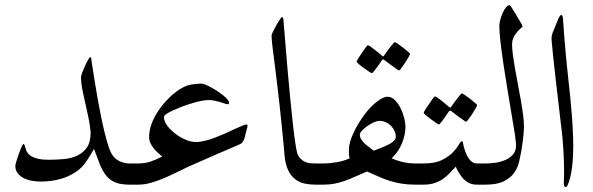

<svg xmlns="http://www.w3.org/2000/svg" viewBox="-20 -728 2339 757"><path d="M491.2 0Q456.5 0 435.3 -8.5Q414.1 -17.1 399.7 -34.4Q385.3 -51.8 374.5 -78.1Q363.8 -104.5 350.6 -140.6Q333.5 -110.8 318.1 -88.4Q302.7 -65.9 281.2 -51.8Q251.5 -30.8 215.3 -21.5Q179.2 -12.2 142.1 -12.2Q124.5 -12.2 106.7 -15.1Q88.9 -18.1 74.2 -25.4Q59.6 -32.7 50 -44.7Q40.5 -56.6 40.5 -74.2Q40.5 -78.6 44.7 -92.5Q48.8 -106.4 54.2 -121.6Q59.6 -136.7 64.7 -148.4Q69.8 -160.2 72.8 -160.2Q74.7 -160.2 76.4 -157Q78.1 -153.8 79.1 -149.9Q80.1 -146 81.1 -142.1L83.5 -135.3Q85.4 -129.4 90.3 -123Q95.2 -116.7 105.2 -111.1Q115.2 -105.5 131.3 -101.8Q147.5 -98.1 170.9 -98.1Q201.2 -98.1 231.2 -100.8Q261.2 -103.5 284.7 -114.5Q308.1 -125.5 322.8 -146.7Q337.4 -168 337.4 -206.1Q334.5 -237.3 328.1 -267.6Q321.8 -297.9 315.2 -325.9Q308.6 -354 304 -378.7Q299.3 -403.3 299.3 -423.3Q299.3 -429.2 304.4 -442.4Q309.6 -455.6 315.7 -469.2Q321.8 -482.9 327.6 -492.7Q333.5 -502.4 334.5 -502.4Q338.9 -502.4 339.4 -499.3Q339.8 -496.1 341.3 -484.9L352.1 -415.5Q357.9 -378.9 364.5 -341.8Q371.1 -304.7 378.2 -269.8Q385.3 -234.9 392.6 -205.1Q399.9 -175.3 407 -153.3Q414.1 -131.3 420.9 -120.1Q432.1 -101.6 451.4 -92.5Q470.7 -83.5 491.2 -83.5H516.1Q541.5 -83.5 553.7 -70.3Q565.9 -57.1 565.9 -42Q565.9 -26.9 553.7 -13.4Q541.5 0 516.1 0Z M956.1 -231.9Q956.1 -231.4 955.1 -226.6L952.1 -214.8Q950.7 -208 948.2 -200.2L944.3 -184.1Q940.9 -173.8 936.8 -168Q932.6 -162.1 924.3 -158.7L842.8 -123.5L748 -82Q718.3 -69.3 689.7 -54.9Q661.1 -40.5 633.1 -28.3Q605 -16.1 578.1 -8.1Q551.3 0 524.4 0H500Q474.6 0 462.2 -13.4Q449.7 -26.9 449.7 -42Q449.7 -57.1 462.2 -70.3Q474.6 -83.5 500 -83.5H524.4Q549.8 -83.5 571.5 -90.3Q593.3 -97.2 619.6 -110.8L601.6 -126.5Q592.3 -134.8 585 -144.3Q577.6 -153.8 572.8 -164.6Q567.9 -175.3 567.9 -187.5Q567.9 -213.9 578.1 -241Q588.4 -268.1 605.5 -293Q622.6 -317.9 643.8 -339.4Q665 -360.8 688 -375.5Q710.9 -390.6 733.6 -394.5Q756.3 -398.4 773.9 -398.4Q779.3 -398.4 789.3 -394.5Q799.3 -390.6 811.5 -384Q823.7 -377.4 836.4 -369.1Q849.1 -360.8 859.4 -352.5Q869.6 -344.2 876.5 -336.4Q883.3 -328.6 883.3 -323.2Q883.3 -316.9 876.5 -316.9Q874.5 -316.9 867.2 -319.3L849.6 -325.2Q839.4 -328.1 827.1 -330.8Q814.9 -333.5 803.7 -333.5Q783.2 -333.5 752.9 -325.4Q722.7 -317.4 693.8 -306.2L658.2 -291Q645 -284.7 638.2 -280Q631.3 -275.4 628.9 -272.5Q626.5 -269.5 626.5 -266.1Q626.5 -250 639.2 -232.9Q651.9 -215.8 670.9 -201.2Q689.9 -186.5 711.9 -177.2Q733.9 -168 752.4 -168Q769 -168 789.1 -173.1Q809.1 -178.2 829.3 -186Q849.6 -193.8 869.6 -202.6L906.2 -219.7Q923.3 -227.5 935.3 -232.4Q947.3 -237.3 951.7 -237.3Q956.1 -237.3 956.1 -231.9Z M1222.7 0Q1200.7 0 1180.4 -4.4Q1160.2 -8.8 1143.8 -21.5Q1127.4 -34.2 1116.5 -56.2Q1105.5 -78.1 1102.1 -113.3L1096.7 -174.3Q1093.8 -208.5 1089.4 -246.6L1081.1 -324.2L1072.3 -399.9L1064.9 -460L1058.1 -513.7Q1054.7 -538.1 1052.7 -557.4Q1050.8 -576.7 1050.8 -588.9Q1050.8 -591.8 1056.4 -603.5Q1062 -615.2 1069.1 -627.9Q1076.2 -640.6 1082.8 -650.6Q1089.4 -660.6 1091.8 -660.6Q1092.8 -660.6 1095.2 -658Q1097.7 -655.3 1097.7 -647.5Q1101.1 -609.9 1105 -559.3Q1108.9 -508.8 1113.8 -453.1L1124 -342.8Q1129.4 -287.1 1134.5 -241.2Q1139.6 -195.3 1144.5 -163.1Q1149.4 -130.9 1152.8 -121.1Q1158.2 -108.9 1166.3 -101.1Q1174.3 -93.3 1183.6 -89.4Q1192.9 -85.4 1202.9 -84.5Q1212.9 -83.5 1222.7 -83.5H1247.6Q1272.9 -83.5 1285.2 -70.3Q1297.4 -57.1 1297.4 -42Q1297.4 -26.9 1285.2 -13.4Q1272.9 0 1247.6 0Z M1596.7 -516.1Q1596.7 -513.2 1590.8 -502.7Q1585 -492.2 1577.1 -480.5Q1569.3 -468.8 1562.5 -459.5Q1555.7 -450.2 1552.7 -450.2Q1551.3 -450.2 1542.5 -456.5L1522.9 -470.7L1495.6 -491.2Q1490.7 -496.1 1486.3 -491.2Q1476.1 -477.5 1468.3 -465.3L1454.6 -447.3Q1448.2 -439.5 1446.3 -439.5Q1444.3 -439.5 1434.6 -445.8Q1424.8 -452.1 1414.1 -460Q1403.3 -467.8 1394.8 -475.3Q1386.2 -482.9 1386.2 -484.9Q1386.2 -487.3 1392.6 -497.6L1406.7 -519.5Q1414.6 -531.2 1421.6 -540.5Q1428.7 -549.8 1430.2 -549.8Q1433.6 -549.8 1441.9 -543.5L1460 -529.8Q1471.7 -521.5 1484.9 -509.3Q1488.8 -505.9 1490.5 -505.6Q1492.2 -505.4 1495.6 -510.7Q1505.4 -525.4 1514.2 -536.6L1527.8 -553.7Q1534.7 -562 1536.1 -562Q1538.1 -562 1548.1 -555.4Q1558.1 -548.8 1568.8 -540.5Q1579.6 -532.2 1588.1 -524.7Q1596.7 -517.1 1596.7 -516.1ZM1616.7 0Q1587.9 0 1564.9 -3.7Q1542 -7.3 1520 -13.9Q1498 -20.5 1476.1 -30.3L1427.2 -51.8L1377.4 -30.3Q1355.5 -20.5 1336.2 -13.9Q1316.9 -7.3 1297.9 -3.7Q1278.8 0 1255.4 0H1231Q1205.6 0 1193.1 -13.4Q1180.7 -26.9 1180.7 -42Q1180.7 -57.1 1193.1 -70.3Q1205.6 -83.5 1231 -83.5H1255.4Q1280.3 -83.5 1308.1 -88.4Q1335.9 -93.3 1358.9 -104Q1355.5 -111.8 1355.7 -122.8Q1356 -133.8 1356 -143.6Q1356 -153.3 1360.6 -169.4Q1365.2 -185.5 1373.8 -204.1Q1382.3 -222.7 1394.3 -242.4Q1406.2 -262.2 1419.9 -279.8Q1443.4 -310.5 1467.8 -328.6Q1492.2 -346.7 1507.3 -346.7Q1523.9 -346.7 1537.1 -333.3Q1550.3 -319.8 1559.6 -301Q1568.8 -282.2 1573.7 -262.2Q1578.6 -242.2 1578.6 -228Q1578.6 -196.8 1564.9 -163.1Q1551.3 -129.4 1523.9 -104Q1570.3 -83.5 1616.7 -83.5H1641.6Q1667 -83.5 1679.2 -70.3Q1691.4 -57.1 1691.4 -42Q1691.4 -26.9 1679.2 -13.4Q1667 0 1641.6 0ZM1540.5 -188.5Q1540.5 -200.2 1535.6 -211.2Q1530.8 -222.2 1522.2 -231.2Q1513.7 -240.2 1501.5 -245.8Q1489.3 -251.5 1476.1 -251.5Q1467.3 -251.5 1454.3 -245.8Q1441.4 -240.2 1429.2 -231.7Q1417 -223.1 1408 -213.9Q1398.9 -204.6 1398.9 -196.8Q1398.9 -187.5 1403.8 -179.2Q1408.7 -170.9 1416.7 -163.1Q1424.8 -155.3 1434.6 -148.4L1453.6 -133.8L1487.3 -147Q1502.9 -153.3 1514.9 -159.7Q1526.9 -166 1533.7 -173.3Q1540.5 -180.7 1540.5 -188.5Z M1861.3 -314Q1861.3 -311.5 1855.2 -300.8Q1849.1 -290 1841.6 -278.3Q1834 -266.6 1826.9 -257.3Q1819.8 -248 1817.4 -248Q1815.9 -248 1807.1 -254.4L1787.1 -268.6L1759.8 -289.6Q1755.4 -293.9 1750.5 -289.6L1732.4 -263.2L1718.8 -245.1Q1712.4 -237.3 1710.4 -237.3Q1708.5 -237.3 1699 -243.7Q1689.5 -250 1678.7 -258.1Q1668 -266.1 1659.2 -273.4Q1650.4 -280.8 1650.4 -282.7Q1650.4 -285.2 1656.7 -295.7Q1663.1 -306.2 1671.4 -317.4L1686 -338.9Q1693.4 -348.1 1694.8 -348.1Q1697.8 -348.1 1706.5 -341.8L1724.6 -328.1Q1735.8 -319.3 1749.5 -307.1Q1753.4 -304.2 1755.1 -303.7Q1756.8 -303.2 1759.8 -308.6Q1770 -323.2 1778.8 -334.5Q1786.1 -344.2 1792.7 -352.1Q1799.3 -359.9 1800.8 -359.9Q1802.7 -359.9 1812.7 -353.3Q1822.8 -346.7 1833.5 -338.4L1852.5 -322.8Q1861.3 -315.4 1861.3 -314ZM1861.3 0Q1842.8 0 1830.1 -6.1Q1817.4 -12.2 1806.6 -23.4Q1799.3 -31.2 1790.5 -44.9Q1781.7 -58.6 1776.9 -70.8L1752.4 -44.9Q1740.7 -32.2 1726.1 -22.2Q1711.4 -12.2 1693.1 -6.1Q1674.8 0 1649.9 0H1625.5Q1600.1 0 1587.6 -13.4Q1575.2 -26.9 1575.2 -42Q1575.2 -57.1 1587.6 -70.3Q1600.1 -83.5 1625.5 -83.5H1649.9Q1695.3 -83.5 1722.4 -97.2Q1749.5 -110.8 1765.4 -127.2Q1781.2 -143.6 1788.6 -157.2Q1795.9 -170.9 1801.3 -170.9Q1805.2 -170.9 1806.6 -159.4Q1808.1 -147.9 1813.5 -133.8Q1815.9 -126 1820.3 -116.9Q1824.7 -107.9 1830.3 -100.3Q1835.9 -92.8 1843.5 -88.1Q1851.1 -83.5 1861.3 -83.5H1887.2Q1912.6 -83.5 1925 -70.3Q1937.5 -57.1 1937.5 -42Q1937.5 -26.9 1925 -13.4Q1912.6 0 1887.2 0Z M2045.9 -229.5Q2045.9 -219.2 2044.9 -206.3Q2043.9 -193.4 2042.2 -179.9Q2040.5 -166.5 2038.6 -153.8L2035.2 -131.3Q2031.7 -112.8 2026.6 -89.8Q2021.5 -66.9 2007.3 -46.9Q1993.2 -26.9 1966.6 -13.4Q1939.9 0 1894.5 0H1870.1Q1844.7 0 1832.3 -13.4Q1819.8 -26.9 1819.8 -42Q1819.8 -57.1 1832.3 -70.3Q1844.7 -83.5 1870.1 -83.5H1894.5Q1912.6 -83.5 1933.6 -86.4Q1954.6 -89.4 1972.7 -97.4Q1990.7 -105.5 2002.7 -119.1Q2014.6 -132.8 2014.6 -153.8Q2014.6 -166.5 2009.8 -199.7L1997.1 -276.9L1981.4 -371.1L1965.8 -469.7Q1958.5 -518.1 1953.6 -559.3Q1948.7 -600.6 1948.7 -625.5Q1948.7 -635.3 1952.4 -649.4Q1956.1 -663.6 1961.7 -676.5Q1967.3 -689.5 1974.6 -698.5Q1981.9 -707.5 1989.7 -707.5Q1991.2 -707.5 1999.3 -695.1Q2007.3 -682.6 2016.6 -667L2033.2 -638.7Q2040.5 -625.5 2040.5 -624Q2040.5 -622.6 2034.2 -617.2Q2027.8 -611.8 2019.8 -603Q2011.7 -594.2 2005.4 -581.5Q1999 -568.8 1999 -552.7Q1999 -535.2 2002.4 -509.5Q2005.9 -483.9 2011.2 -454.1L2022.5 -392.6Q2028.8 -360.8 2033.9 -330.8Q2039.1 -300.8 2042.5 -274.4Q2045.9 -248 2045.9 -229.5Z M2182.6 -657.2Q2194.3 -679.7 2199.2 -659.2Q2200.2 -652.8 2200.2 -646.5Q2208 -530.3 2221.7 -407.2Q2237.3 -268.6 2239.7 -185.1Q2243.2 -51.8 2217.3 3.4Q2211.4 14.2 2205.6 6.8Q2202.1 1 2203.1 -7.3Q2206.5 -87.4 2197.3 -189Q2196.3 -200.7 2187.5 -272.9Q2162.1 -484.4 2154.8 -569.3Q2153.3 -586.9 2160.2 -602.1Z"/></svg>

Font: Simplified Naskh
Style: Regular
Weight: 400
Designer: SIL International
Foundry: Arabeyes
Version: 1.02_alpha